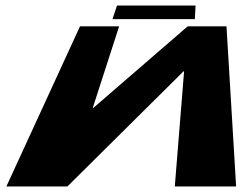

<svg xmlns="http://www.w3.org/2000/svg" viewBox="-20 -672 896 692"><path d="M684.8 -652 682.3 -603H385.3L401.8 -652ZM610 0H831L796.3 -577H656.3L316.3 -283H314.3L409.3 -577H268.3L3 0H223L641.5 -415H643.5Z"/></svg>

Font: Hussar Milosc
Style: Obl
Weight: 700
Foundry: Cannot Into Space Fonts
Version: Version 1.02